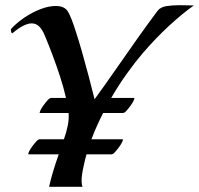

<svg xmlns="http://www.w3.org/2000/svg" viewBox="-20 -719 766 739"><path d="M169 0Q175 -28 184.5 -59.5Q194 -91 206 -125H90Q87 -125 91 -134Q95 -143 103 -154Q111 -165 119 -174Q127 -183 133 -183H226Q236 -211 241 -236.5Q246 -262 244 -284H134Q131 -284 135 -293Q139 -302 147 -313Q155 -324 163 -333Q171 -342 177 -342H234Q225 -382 211 -425Q197 -468 181.5 -509Q166 -550 152 -583Q143 -605 131 -617Q119 -629 102 -629Q73 -629 29 -592Q28 -591 27 -591Q24 -591 22.5 -598.5Q21 -606 23 -608Q44 -631 73.5 -651Q103 -671 135 -683.5Q167 -696 195 -696Q229 -696 242 -673.5Q255 -651 271 -600Q283 -564 296 -518Q309 -472 321.5 -425Q334 -378 344 -337Q382 -389 425 -451Q468 -513 510.5 -573Q553 -633 587 -678Q598 -692 621 -695.5Q644 -699 669 -699Q685 -699 700 -698.5Q715 -698 726 -698Q682 -667 631 -620Q580 -573 530 -515Q500 -480 468.5 -436Q437 -392 408 -342H496Q499 -342 495 -333Q491 -324 483 -313Q475 -302 467 -293Q459 -284 453 -284H377Q352 -236 332 -183H452Q455 -183 451 -174Q447 -165 439 -154Q431 -143 423 -134Q415 -125 409 -125H313Q310 -114 307 -102.5Q304 -91 302 -80Q298 -63 296 -48.5Q294 -34 294 -23Q294 -7 298 0Z"/></svg>

Font: Playball
Style: Regular
Weight: 400
Designer: Robert E. Leuschke
Foundry: Robert E. Leuschke
Version: Version 1.010